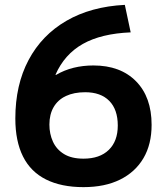

<svg xmlns="http://www.w3.org/2000/svg" viewBox="-20 -759 687 789"><path d="M323 10Q232 10 169 -21.5Q106 -53 74.5 -116Q43 -179 43 -272Q43 -410 97.5 -512.5Q152 -615 253 -673.5Q354 -732 493 -739L517 -626Q396 -621 320.5 -578.5Q245 -536 208 -452L210 -451Q244 -471 282.5 -480.5Q321 -490 364 -490Q475 -490 539 -425Q603 -360 603 -246Q603 -166 569.5 -109Q536 -52 473.5 -21Q411 10 323 10ZM323 -107Q390 -107 427 -143Q464 -179 464 -243Q464 -309 429 -344.5Q394 -380 330 -380Q284 -380 251 -364.5Q218 -349 200.5 -319Q183 -289 183 -247Q183 -209 197.5 -177Q212 -145 243 -126Q274 -107 323 -107Z"/></svg>

Font: M PLUS 1
Style: Bold
Weight: 700
Designer: Coji Morishita
Foundry: UNDERFOREST DESIGN
Version: Version 1.001